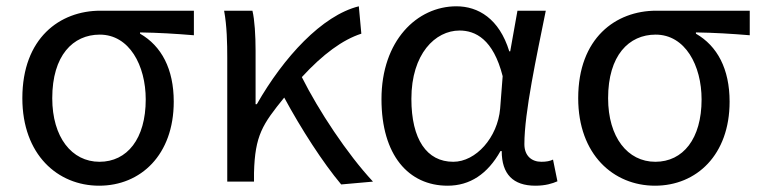

<svg xmlns="http://www.w3.org/2000/svg" viewBox="-20 -577 2416 610"><path d="M295 13C427 13 532 -85 532 -254C532 -358 493 -431 425 -470V-474C485 -473 535 -470 596 -465V-543H299C170 -543 51 -456 51 -265C51 -86 163 13 295 13ZM296 -63C208 -63 146 -141 146 -265C146 -401 212 -467 297 -467C391 -467 443 -369 443 -261C443 -136 384 -63 296 -63Z M1064 9 1165 0C1083 -88 992 -226 939 -332C1006 -405 1069 -451 1128 -470L1120 -557C1003 -528 881 -395 796 -246H792V-416C792 -464 789 -514 782 -543H692C701 -495 702 -438 702 -394V0H787V-28C790 -147 814 -182 883 -267C937 -167 1006 -60 1064 9Z M1402 13C1473 13 1529 -24 1570 -97H1574C1574 -24 1610 13 1681 13C1713 13 1735 6 1751 -1L1737 -70C1727 -65 1715 -63 1700 -63C1669 -63 1646 -82 1646 -119C1646 -220 1685 -399 1714 -543H1624L1601 -414H1598C1566 -518 1499 -557 1430 -557C1305 -557 1192 -448 1192 -262C1192 -84 1278 13 1402 13ZM1420 -63C1336 -63 1287 -134 1287 -263C1287 -406 1363 -480 1440 -480C1490 -480 1547 -453 1577 -335L1569 -232C1561 -140 1492 -63 1420 -63Z M2061 13C2193 13 2298 -85 2298 -254C2298 -358 2259 -431 2191 -470V-474C2251 -473 2301 -470 2362 -465V-543H2065C1936 -543 1817 -456 1817 -265C1817 -86 1929 13 2061 13ZM2062 -63C1974 -63 1912 -141 1912 -265C1912 -401 1978 -467 2063 -467C2157 -467 2209 -369 2209 -261C2209 -136 2150 -63 2062 -63Z"/></svg>

Font: Spoqa Han Sans Neo
Style: Regular
Weight: 400
Designer: [Spoqa Han Sans Neo] Dong-huui Kim ___ Younghwa Kang ___ Yujin Lee ___ [Noto Sans] Ryoko NISHIZUKA ____ (kana & ideograp
Foundry: Spoqa (http://www.spoqa-han-sans.com)
Version: Version 1.100;hotconv 1.0.109;makeotfexe 2.5.65596